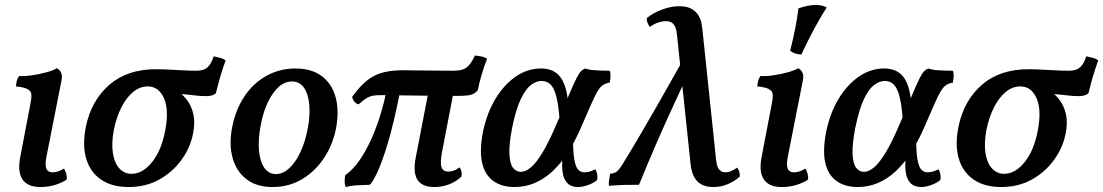

<svg xmlns="http://www.w3.org/2000/svg" viewBox="-20 -742 4430 771"><path d="M142 9Q92 9 71 -20.5Q50 -50 61 -110L102 -324Q107 -348 106 -362Q105 -376 91 -384Q77 -392 44 -395Q45 -407 47.5 -417.5Q50 -428 57 -437Q77 -435 108 -439.5Q139 -444 167.5 -452Q196 -460 208 -468Q219 -463 225 -451Q231 -439 227 -419L166 -110Q160 -78 166.5 -64Q173 -50 191 -50Q213 -50 237 -65Q243 -56 246 -44.5Q249 -33 248 -21Q231 -9 203 0Q175 9 142 9Z M496 9Q429 9 385.5 -21Q342 -51 326 -105.5Q310 -160 325 -234Q347 -339 419 -401.5Q491 -464 606 -464Q629 -464 658 -462.5Q687 -461 716.5 -459.5Q746 -458 769 -458Q799 -458 814.5 -473Q830 -488 838 -516Q851 -513 864.5 -509.5Q878 -506 886 -499Q874 -467 864.5 -434Q855 -401 847 -368Q840 -361 829.5 -358.5Q819 -356 807 -356Q782 -356 757 -359.5Q732 -363 692 -365L693 -376Q715 -362 732 -339Q749 -316 756.5 -283Q764 -250 755 -205Q744 -148 708 -99Q672 -50 618.5 -20.5Q565 9 496 9ZM508 -44Q553 -44 591 -91.5Q629 -139 644 -221Q659 -302 638 -348.5Q617 -395 573 -395Q542 -395 515 -373Q488 -351 468 -312Q448 -273 437 -220Q427 -166 433.5 -126Q440 -86 460 -65Q480 -44 508 -44Z M1075 9Q1010 9 969.5 -22.5Q929 -54 914 -108Q899 -162 912 -230Q926 -302 961.5 -355Q997 -408 1050 -437.5Q1103 -467 1167 -467Q1230 -467 1270.5 -437.5Q1311 -408 1326.5 -356Q1342 -304 1331 -236Q1319 -165 1282.5 -109.5Q1246 -54 1193 -22.5Q1140 9 1075 9ZM1088 -43Q1116 -43 1141.5 -66.5Q1167 -90 1186.5 -131.5Q1206 -173 1216 -227Q1231 -309 1214 -362Q1197 -415 1152 -415Q1110 -415 1076 -366.5Q1042 -318 1027 -240Q1016 -182 1020 -137.5Q1024 -93 1041.5 -68Q1059 -43 1088 -43Z M1420 -323Q1409 -326 1402.5 -334.5Q1396 -343 1394 -353Q1425 -396 1454 -419Q1483 -442 1518 -451Q1553 -460 1601 -460Q1612 -460 1631 -459.5Q1650 -459 1675.5 -459Q1701 -459 1732.5 -458.5Q1764 -458 1800 -458Q1825 -458 1839.5 -463.5Q1854 -469 1865 -482Q1876 -495 1887 -519Q1901 -518 1914.5 -515Q1928 -512 1936 -506Q1924 -476 1914 -442Q1904 -408 1899 -381Q1893 -371 1878.5 -364Q1864 -357 1822 -357Q1713 -357 1634.5 -358.5Q1556 -360 1513 -360Q1492 -360 1479 -358Q1466 -356 1452.5 -348Q1439 -340 1420 -323ZM1369 9Q1364 0 1364 -12.5Q1364 -25 1366 -38Q1400 -62 1428 -104.5Q1456 -147 1477 -197Q1498 -247 1511.5 -294Q1525 -341 1531 -373L1586 -372Q1561 -245 1537 -166Q1513 -87 1494 -47.5Q1475 -8 1465 0Q1439 1 1415.5 2Q1392 3 1369 9ZM1724 9Q1676 9 1657 -19Q1638 -47 1649 -107L1702 -381H1803L1754 -126Q1747 -85 1753.5 -69Q1760 -53 1780 -53Q1803 -53 1826 -70Q1831 -63 1833 -52.5Q1835 -42 1833 -33Q1815 -15 1786.5 -3Q1758 9 1724 9Z M2046 9Q1994 9 1960 -16Q1926 -41 1915.5 -90.5Q1905 -140 1920 -215Q1936 -290 1970 -346Q2004 -402 2051 -434.5Q2098 -467 2153 -467Q2190 -467 2214.5 -448.5Q2239 -430 2251.5 -386.5Q2264 -343 2264 -265L2227 -262Q2223 -318 2214.5 -352.5Q2206 -387 2191.5 -402Q2177 -417 2155 -417Q2134 -417 2112.5 -401Q2091 -385 2071.5 -344.5Q2052 -304 2037 -231Q2024 -165 2025.5 -125.5Q2027 -86 2039.5 -69Q2052 -52 2072 -52Q2090 -52 2111.5 -69.5Q2133 -87 2159.5 -131Q2186 -175 2220 -256Q2251 -328 2268.5 -369.5Q2286 -411 2296 -430Q2306 -449 2313.5 -456.5Q2321 -464 2330 -467Q2346 -461 2374 -459.5Q2402 -458 2428 -458Q2432 -450 2431.5 -436.5Q2431 -423 2428 -410Q2413 -408 2401.5 -400.5Q2390 -393 2379 -374.5Q2368 -356 2353 -321.5Q2338 -287 2314 -232Q2289 -174 2260.5 -129.5Q2232 -85 2198.5 -54Q2165 -23 2127 -7Q2089 9 2046 9ZM2300 9Q2273 9 2257.5 -7.5Q2242 -24 2238.5 -55.5Q2235 -87 2241 -132L2281 -190Q2281 -130 2286.5 -100Q2292 -70 2302.5 -60Q2313 -50 2327 -50Q2340 -50 2351 -54Q2362 -58 2371 -62Q2382 -43 2378 -19Q2362 -6 2340.5 1.5Q2319 9 2300 9Z M2846 9Q2821 9 2804 2Q2787 -5 2776.5 -18Q2766 -31 2760.5 -47.5Q2755 -64 2753 -84L2698 -607Q2697 -617 2693.5 -628.5Q2690 -640 2681 -648.5Q2672 -657 2653 -657Q2640 -657 2623 -651.5Q2606 -646 2590 -634Q2584 -641 2580.5 -649.5Q2577 -658 2577 -669Q2602 -690 2638 -703.5Q2674 -717 2707 -717Q2739 -717 2757 -706.5Q2775 -696 2784.5 -680.5Q2794 -665 2797 -648Q2800 -631 2801 -620L2856 -96Q2858 -80 2862.5 -70Q2867 -60 2875 -55Q2883 -50 2893 -50Q2903 -50 2915 -54.5Q2927 -59 2940 -69Q2946 -61 2948.5 -53Q2951 -45 2951 -33Q2931 -15 2903.5 -3Q2876 9 2846 9ZM2425 4Q2424 -7 2426 -20.5Q2428 -34 2430 -44Q2447 -46 2456 -52.5Q2465 -59 2479 -81Q2487 -94 2503.5 -121Q2520 -148 2548.5 -196.5Q2577 -245 2621.5 -322.5Q2666 -400 2731 -516L2763 -488Q2722 -400 2686.5 -323.5Q2651 -247 2617.5 -170Q2584 -93 2546 0Q2523 0 2492.5 0.5Q2462 1 2425 4Z M3119 9Q3069 9 3048 -20.5Q3027 -50 3038 -110L3079 -324Q3084 -348 3083 -362Q3082 -376 3068 -384Q3054 -392 3021 -395Q3022 -407 3024.5 -417.5Q3027 -428 3034 -437Q3054 -435 3085 -439.5Q3116 -444 3144.5 -452Q3173 -460 3185 -468Q3196 -463 3202 -451Q3208 -439 3204 -419L3143 -110Q3137 -78 3143.5 -64Q3150 -50 3168 -50Q3190 -50 3214 -65Q3220 -56 3223 -44.5Q3226 -33 3225 -21Q3208 -9 3180 0Q3152 9 3119 9ZM3198 -523Q3171 -524 3153 -538Q3166 -589 3174 -631Q3182 -673 3186 -708Q3223 -722 3256 -722Q3283 -722 3300 -712Q3275 -674 3248 -623.5Q3221 -573 3198 -523Z M3424 9Q3372 9 3338 -16Q3304 -41 3293.5 -90.5Q3283 -140 3298 -215Q3314 -290 3348 -346Q3382 -402 3429 -434.5Q3476 -467 3531 -467Q3568 -467 3592.5 -448.5Q3617 -430 3629.5 -386.5Q3642 -343 3642 -265L3605 -262Q3601 -318 3592.5 -352.5Q3584 -387 3569.5 -402Q3555 -417 3533 -417Q3512 -417 3490.5 -401Q3469 -385 3449.5 -344.5Q3430 -304 3415 -231Q3402 -165 3403.5 -125.5Q3405 -86 3417.5 -69Q3430 -52 3450 -52Q3468 -52 3489.5 -69.5Q3511 -87 3537.5 -131Q3564 -175 3598 -256Q3629 -328 3646.5 -369.5Q3664 -411 3674 -430Q3684 -449 3691.5 -456.5Q3699 -464 3708 -467Q3724 -461 3752 -459.5Q3780 -458 3806 -458Q3810 -450 3809.5 -436.5Q3809 -423 3806 -410Q3791 -408 3779.5 -400.5Q3768 -393 3757 -374.5Q3746 -356 3731 -321.5Q3716 -287 3692 -232Q3667 -174 3638.5 -129.5Q3610 -85 3576.5 -54Q3543 -23 3505 -7Q3467 9 3424 9ZM3678 9Q3651 9 3635.5 -7.5Q3620 -24 3616.5 -55.5Q3613 -87 3619 -132L3659 -190Q3659 -130 3664.5 -100Q3670 -70 3680.5 -60Q3691 -50 3705 -50Q3718 -50 3729 -54Q3740 -58 3749 -62Q3760 -43 3756 -19Q3740 -6 3718.5 1.5Q3697 9 3678 9Z M4000 9Q3933 9 3889.5 -21Q3846 -51 3830 -105.5Q3814 -160 3829 -234Q3851 -339 3923 -401.5Q3995 -464 4110 -464Q4133 -464 4162 -462.5Q4191 -461 4220.5 -459.5Q4250 -458 4273 -458Q4303 -458 4318.5 -473Q4334 -488 4342 -516Q4355 -513 4368.5 -509.5Q4382 -506 4390 -499Q4378 -467 4368.5 -434Q4359 -401 4351 -368Q4344 -361 4333.5 -358.5Q4323 -356 4311 -356Q4286 -356 4261 -359.5Q4236 -363 4196 -365L4197 -376Q4219 -362 4236 -339Q4253 -316 4260.5 -283Q4268 -250 4259 -205Q4248 -148 4212 -99Q4176 -50 4122.5 -20.5Q4069 9 4000 9ZM4012 -44Q4057 -44 4095 -91.5Q4133 -139 4148 -221Q4163 -302 4142 -348.5Q4121 -395 4077 -395Q4046 -395 4019 -373Q3992 -351 3972 -312Q3952 -273 3941 -220Q3931 -166 3937.5 -126Q3944 -86 3964 -65Q3984 -44 4012 -44Z"/></svg>

Font: Vollkorn Medium
Style: Italic
Weight: 500
Italic angle: -11°
Designer: Friedrich Althausen
Foundry: Friedrich Althausen
Version: Version 5.000